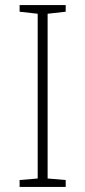

<svg xmlns="http://www.w3.org/2000/svg" viewBox="-20 -734 334 754"><path d="M238 0V-27L167 -33V-680L238 -688V-714H57V-688L128 -680V-33L57 -27V0Z"/></svg>

Font: Noto Sans Meetei Mayek ExtraLight
Style: Regular
Weight: 200
Designer: Monotype Design Team and Neelakash Kshetrimayum
Foundry: Monotype Imaging Inc.
Version: Version 2.002